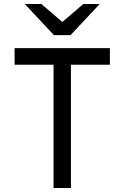

<svg xmlns="http://www.w3.org/2000/svg" viewBox="-20 -941 623 961"><path d="M333 -765H250L104 -921H187L292 -831L397 -921H479ZM335 -617V0H248V-617H53V-700H530V-617Z"/></svg>

Font: Overpass
Style: Regular
Weight: 400
Designer: Delve Withrington, Thomas Jockin
Foundry: Delve Fonts
Version: Version 3.000;DELV;Overpass